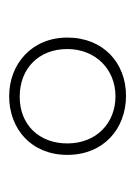

<svg xmlns="http://www.w3.org/2000/svg" viewBox="42 -805 295 419"><g transform="rotate(-90 189.5 -595.5)"><path d="M190 -468C262 -468 317 -518 317 -596C317 -674 259 -723 189 -723C118 -723 61 -675 61 -596C61 -517 118 -468 190 -468ZM189 -491C130 -491 86 -533 86 -596C86 -657 126 -700 188 -700C249 -700 292 -659 292 -596C292 -535 248 -491 189 -491Z"/></g></svg>

Font: Noto Sans Condensed Thin
Style: Regular
Weight: 100
Width: 3
Designer: Monotype Design Team
Foundry: Monotype Imaging Inc.
Version: Version 2.013